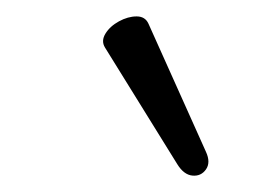

<svg xmlns="http://www.w3.org/2000/svg" viewBox="-20 -705 318 234"><path d="M231 -520Q237 -507 231 -498.5Q225 -490 214.5 -491Q204 -492 196 -505L108 -647Q103 -655 108.5 -664Q114 -673 125 -679Q136 -685 146.5 -685Q157 -685 161 -676Z"/></svg>

Font: Junicode
Style: Italic
Weight: 400
Italic angle: -11°
Designer: Peter S. Baker
Version: Version 2.100; ttfautohint (v1.8.4)